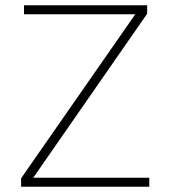

<svg xmlns="http://www.w3.org/2000/svg" viewBox="-20 -708 641 728"><path d="M60 0V-32L493 -654H71V-688H538V-656L106 -34H546V0Z"/></svg>

Font: Saira Thin Thin
Style: Regular
Weight: 250
Version: Version 1.101